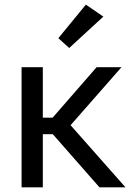

<svg xmlns="http://www.w3.org/2000/svg" viewBox="-20 -801 557 821"><path d="M405.3 0H516.6L256.3 -294.4L200.7 -232.9ZM117.7 -297.9V-227.1H248L499.5 -513.7H393.1L205.1 -297.9ZM163.1 -513.7H72.3V0H163.1ZM229.5 -637.7 275.9 -595.7 421.9 -730 347.2 -781.2Z"/></svg>

Font: Roboto Flex
Style: Regular
Weight: 400
Designer: Berlow after Robertson
Foundry: Google
Version: Version 3.200;gftools[0.9.32]